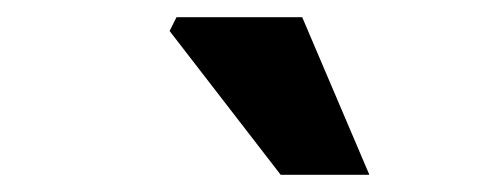

<svg xmlns="http://www.w3.org/2000/svg" viewBox="-20 -773 574 223"><path d="M306 -570 177 -737 185 -753H331L409 -570Z"/></svg>

Font: Source Sans 3
Style: Bold Italic
Weight: 700
Italic angle: -11°
Designer: Paul D. Hunt
Foundry: Adobe
Version: Version 3.052;hotconv 1.1.0;makeotfexe 2.6.0